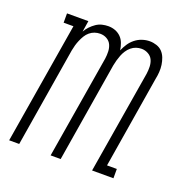

<svg xmlns="http://www.w3.org/2000/svg" viewBox="-101 -623 702 718"><g transform="rotate(20 250.0 -264.0)"><path d="M9 0 89 -483H50V-520H135L128 -476Q134 -487 143.5 -497Q153 -507 164 -514.5Q175 -522 187.5 -525Q200 -528 212 -528Q227 -528 240 -523Q253 -518 262.5 -508.5Q272 -499 277 -485.5Q282 -472 284 -458Q290 -472 298.5 -485Q307 -498 319.5 -508Q332 -518 347 -523Q362 -528 377 -528Q391 -528 404.5 -523.5Q418 -519 427 -509.5Q436 -500 441 -487Q446 -474 448 -460Q450 -446 449 -431.5Q448 -417 445 -403L385 -37H424V0H339L407 -410Q409 -424 408.5 -438.5Q408 -453 402.5 -465Q397 -477 384.5 -484Q372 -491 358 -491Q347 -491 336.5 -487.5Q326 -484 317 -476.5Q308 -469 301.5 -459Q295 -449 291 -438.5Q287 -428 284 -417.5Q281 -407 279 -396L214 0H174L242 -410Q244 -424 243.5 -438.5Q243 -453 237.5 -465Q232 -477 220 -484Q208 -491 193 -491Q182 -491 171.5 -487.5Q161 -484 152 -476.5Q143 -469 137 -459Q131 -449 126.5 -438.5Q122 -428 119 -417.5Q116 -407 114 -396L49 0Z"/></g></svg>

Font: Iosevka Curly Slab Extralight
Style: Italic
Weight: 200
Italic angle: -9°
Monospace: yes
Designer: Belleve Invis
Foundry: Belleve Invis
Version: Version 22.1.2; ttfautohint (v1.8.4)